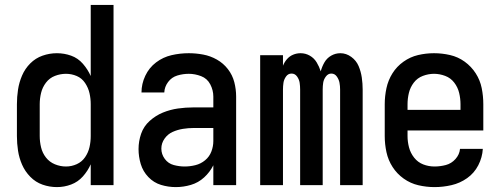

<svg xmlns="http://www.w3.org/2000/svg" viewBox="-20 -755 2040 783"><path d="M212 8Q242 8 270 -2.5Q298 -13 318 -35.5Q338 -58 350 -85V0H443V-735H350V-445Q338 -472 318 -495Q298 -518 270 -528Q242 -538 212 -538Q182 -538 153.5 -528Q125 -518 103.5 -496.5Q82 -475 70 -447Q58 -419 53.5 -389.5Q49 -360 49 -330V-200Q49 -170 53.5 -140.5Q58 -111 70 -83.5Q82 -56 103.5 -34Q125 -12 153.5 -2Q182 8 212 8ZM249 -76Q226 -76 204 -85Q182 -94 167.5 -112.5Q153 -131 147.5 -154Q142 -177 142 -200V-330Q142 -353 147.5 -376Q153 -399 167.5 -418Q182 -437 204 -445.5Q226 -454 249 -454Q272 -454 293 -445Q314 -436 327 -416.5Q340 -397 345 -375Q350 -353 350 -330V-200Q350 -177 345 -155Q340 -133 327 -114Q314 -95 293 -85.5Q272 -76 249 -76Z M697 8Q728 8 758.5 -1Q789 -10 812.5 -31.5Q836 -53 850 -81V0H943V-361Q943 -391 935.5 -420Q928 -449 909.5 -473Q891 -497 864.5 -512Q838 -527 808.5 -532.5Q779 -538 750 -538Q714 -538 679.5 -530Q645 -522 616.5 -500.5Q588 -479 572.5 -446Q557 -413 557 -378H650Q651 -401 665.5 -420.5Q680 -440 703 -447Q726 -454 750 -454Q775 -454 800 -444.5Q825 -435 837.5 -411Q850 -387 850 -361V-317H769Q737 -317 705.5 -312.5Q674 -308 644.5 -296Q615 -284 590.5 -262Q566 -240 555.5 -209.5Q545 -179 545 -147Q545 -116 554 -86Q563 -56 585 -33Q607 -10 636.5 -1Q666 8 697 8ZM733 -76Q711 -76 688.5 -82Q666 -88 652 -107Q638 -126 638 -149Q638 -171 651 -189.5Q664 -208 684 -217Q704 -226 726 -229.5Q748 -233 769 -233H850V-180Q850 -158 842 -137Q834 -116 816.5 -101.5Q799 -87 777 -81.5Q755 -76 733 -76Z M1041 0H1134V-390Q1134 -404 1136 -417.5Q1138 -431 1146.5 -443Q1155 -455 1169 -455Q1183 -455 1191.5 -443Q1200 -431 1202 -417.5Q1204 -404 1204 -390V0H1296V-390Q1296 -404 1298 -417.5Q1300 -431 1309 -443Q1318 -455 1331 -455Q1345 -455 1353.5 -443Q1362 -431 1364.5 -417.5Q1367 -404 1367 -390V0H1459V-390Q1459 -414 1455.5 -438.5Q1452 -463 1442.5 -485.5Q1433 -508 1412.5 -523Q1392 -538 1368 -538Q1348 -538 1330.5 -528Q1313 -518 1303 -500.5Q1293 -483 1288 -464Q1282 -483 1271.5 -500.5Q1261 -518 1243.5 -528Q1226 -538 1206 -538Q1190 -538 1175.5 -532Q1161 -526 1150.5 -514Q1140 -502 1134 -487V-530H1041Z M1752 8Q1787 8 1821.5 0Q1856 -8 1885 -28.5Q1914 -49 1930.5 -81Q1947 -113 1949 -148H1856Q1854 -125 1837.5 -106.5Q1821 -88 1798 -82Q1775 -76 1752 -76Q1728 -76 1706 -84.5Q1684 -93 1669 -112Q1654 -131 1648 -154Q1642 -177 1642 -200V-223H1951V-330Q1951 -363 1944.5 -395.5Q1938 -428 1920 -456Q1902 -484 1875 -503.5Q1848 -523 1815.5 -530.5Q1783 -538 1750 -538Q1717 -538 1685 -530.5Q1653 -523 1625.5 -503.5Q1598 -484 1580.5 -456Q1563 -428 1556 -395.5Q1549 -363 1549 -330V-200Q1549 -167 1556 -134.5Q1563 -102 1581 -74Q1599 -46 1626.5 -26.5Q1654 -7 1686.5 0.5Q1719 8 1752 8ZM1642 -307V-330Q1642 -353 1647.5 -376Q1653 -399 1667.5 -418Q1682 -437 1704.5 -445.5Q1727 -454 1750 -454Q1773 -454 1795.5 -445.5Q1818 -437 1832.5 -418Q1847 -399 1852.5 -376Q1858 -353 1858 -330V-307Z"/></svg>

Font: Iosevka SS08 Medium
Style: Regular
Weight: 500
Monospace: yes
Designer: Belleve Invis
Foundry: Belleve Invis
Version: Version 3.4.3; ttfautohint (v1.8.3)